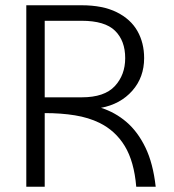

<svg xmlns="http://www.w3.org/2000/svg" viewBox="-20 -710 663 730"><path d="M80 0V-690H290Q371 -690 424 -663.5Q477 -637 502.5 -592Q528 -547 528 -489Q528 -416 483 -365Q438 -314 364 -300Q418 -283 461 -246Q504 -209 533 -149Q562 -89 572 0H498Q490 -96 454.5 -154.5Q419 -213 358 -243Q317 -263 265 -271.5Q213 -280 150 -280V0ZM150 -340H291Q377 -340 416.5 -382.5Q456 -425 456 -489Q456 -555 417.5 -593Q379 -631 290 -631H150Z"/></svg>

Font: Parkinsans Light Light
Style: Regular
Weight: 300
Version: Version 1.000